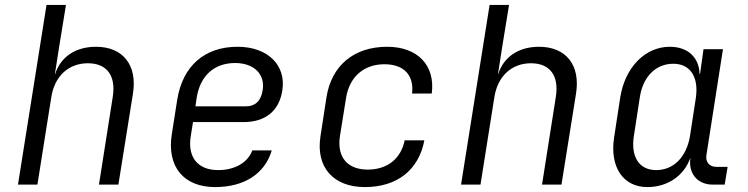

<svg xmlns="http://www.w3.org/2000/svg" viewBox="-20 -750 3040 780"><path d="M53 0H132L188 -353C201 -441 259 -493 337 -493C413 -493 452 -444 438 -356L382 0H461L520 -369C539 -486 479 -560 370 -560C287 -560 226 -519 204 -449H203L220 -558L248 -730H169Z M854 10C972 10 1056 -44 1084 -139H1005C987 -90 935 -59 866 -59C783 -59 741 -112 755 -197L764 -254H969C1057 -254 1114 -298 1127 -383C1143 -484 1069 -560 945 -560C811 -560 722 -482 700 -345L678 -205C657 -73 726 10 854 10ZM774 -318 779 -353C793 -442 850 -494 935 -494C1013 -494 1058 -447 1047 -383C1040 -338 1015 -318 979 -318Z M1462 10C1593 10 1681 -59 1704 -180H1624C1609 -105 1553 -61 1474 -61C1392 -61 1348 -111 1361 -197L1386 -353C1400 -439 1459 -489 1542 -489C1620 -489 1663 -445 1654 -370H1734C1749 -484 1677 -560 1553 -560C1418 -560 1326 -484 1306 -353L1282 -197C1262 -71 1334 10 1462 10Z M1853 0H1932L1988 -353C2001 -441 2059 -493 2137 -493C2213 -493 2252 -444 2238 -356L2182 0H2261L2320 -369C2339 -486 2279 -560 2170 -560C2087 -560 2026 -519 2004 -449H2003L2020 -558L2048 -730H1969Z M2610 10C2693 10 2760 -37 2785 -110C2775 -47 2812 0 2876 0H2924L2936 -72H2891C2862 -72 2845 -92 2850 -121L2917 -550H2838L2824 -450H2822C2820 -517 2774 -560 2701 -560C2602 -560 2520 -478 2500 -356L2475 -193C2456 -72 2511 10 2610 10ZM2646 -59C2577 -59 2542 -112 2555 -197L2579 -353C2591 -438 2644 -491 2715 -491C2784 -491 2819 -438 2807 -353L2783 -197C2769 -112 2716 -59 2646 -59Z"/></svg>

Font: JetBrains Mono Light
Style: Italic
Weight: 336
Italic angle: -9°
Monospace: yes
Designer: Philipp Nurullin, Konstantin Bulenkov
Foundry: JetBrains
Version: Version 2.305